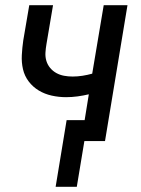

<svg xmlns="http://www.w3.org/2000/svg" viewBox="-20 -540 540 735"><path d="M193 175 235 -80H304L320 -179Q299 -174 277 -171Q255 -168 233 -168Q205 -168 178 -174Q151 -180 128.5 -193.5Q106 -207 90 -228Q74 -249 68 -275Q62 -301 63.5 -329Q65 -357 69 -385L92 -520H183L158 -372Q155 -355 154 -338.5Q153 -322 157.5 -307Q162 -292 172 -280Q182 -268 195.5 -260.5Q209 -253 225 -250Q241 -247 258 -247Q277 -247 296 -250Q315 -253 333 -258L377 -520H468L382 0H303L274 175Z"/></svg>

Font: Iosevka Curly Medium
Style: Italic
Weight: 500
Italic angle: -9°
Monospace: yes
Designer: Belleve Invis
Foundry: Belleve Invis
Version: Version 22.1.2; ttfautohint (v1.8.4)